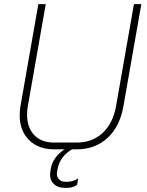

<svg xmlns="http://www.w3.org/2000/svg" viewBox="-20 -720 718 936"><path d="M669 -700 582 -204Q565 -104 504.5 -48Q444 8 354 8H331Q273 42 261 102L259 112Q257 122 257 126Q257 144 268.5 155Q280 166 299 166H309Q337 166 361 150L356 181Q334 196 307 196H297Q263 196 243.5 178Q224 160 224 131Q224 126 226 112L228 101Q232 74 250.5 49Q269 24 295 8H244Q167 8 121.5 -37.5Q76 -83 76 -158Q76 -183 80 -204L167 -700H203L116 -204Q112 -184 112 -161Q112 -98 147 -61.5Q182 -25 244 -25H354Q430 -25 480.5 -72Q531 -119 546 -204L633 -700Z"/></svg>

Font: Bai Jamjuree ExtraLight
Style: Italic
Weight: 275
Italic angle: -10°
Version: Version 1.000; ttfautohint (v1.6)